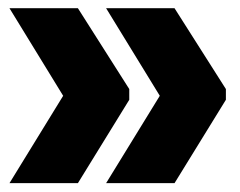

<svg xmlns="http://www.w3.org/2000/svg" viewBox="-20 -472 570 456"><path d="M130 -244.5 2.5 -452.5H165L287 -260.5V-235L165 -37H2.5ZM359.5 -244.5 232 -452.5H394.5L516.5 -260.5V-235L394.5 -37H232Z"/></svg>

Font: Anek Odia ExtraBold
Style: Regular
Weight: 800
Designer: Yesha Goshar & Mahesh Sahu (Odia), Yesha Goshar (Latin)
Foundry: Ek Type
Version: Version 1.003